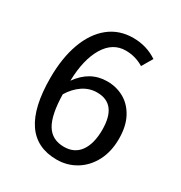

<svg xmlns="http://www.w3.org/2000/svg" viewBox="-168 -821 896 952"><g transform="rotate(30 280.0 -344.5)"><path d="M509 -232Q509 -158 480 -103Q451 -48 401.5 -18Q352 12 292 12Q63 12 63 -324Q63 -438 94 -523Q125 -608 183 -654.5Q241 -701 321 -701Q398 -701 459 -660L423 -599Q376 -628 320 -628Q246 -628 202.5 -556Q159 -484 156 -361Q219 -450 317 -450Q370 -450 413.5 -425.5Q457 -401 483 -352Q509 -303 509 -232ZM415 -229Q415 -377 301 -377Q257 -377 220 -352Q183 -327 157 -284Q159 -168 191 -114.5Q223 -61 292 -61Q352 -61 383.5 -105.5Q415 -150 415 -229Z"/></g></svg>

Font: Statis Sans
Style: Regular
Weight: 400
Designer: bBox Type GmbH
Foundry: bBox Type GmbH
Version: Version 1.000